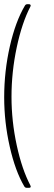

<svg xmlns="http://www.w3.org/2000/svg" viewBox="-27 -786 257 918"><path d="M89 105Q46 32 19.5 -85Q-7 -202 -7 -321Q-7 -445 20 -564Q47 -683 92 -759Q96 -766 104 -766H111Q117 -766 119 -762.5Q121 -759 118 -754Q78 -677 53 -559.5Q28 -442 28 -323Q28 -207 53 -91.5Q78 24 118 100L120 106Q120 112 111 112H101Q93 112 89 105Z"/></svg>

Font: Barlow GEO Thin
Style: Regular
Weight: 100
Designer: Jeremy Tribby
Foundry: Tribby Type
Version: Version 1.408